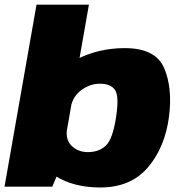

<svg xmlns="http://www.w3.org/2000/svg" viewBox="-32 -805 782 828"><path d="M-12.5 0H193.5L228 -81L351.5 -785H125.5ZM400 3.5Q532.5 3.5 606.2 -83.5Q680 -170.5 697 -303Q712.5 -427 675.5 -512.2Q638.5 -597.5 506 -597.5Q392 -597.5 296.2 -547.8Q200.5 -498 189 -432L273.5 -342.5Q281.5 -389 318.8 -416.5Q356 -444 398.5 -444Q446 -444 464.2 -416.8Q482.5 -389.5 468.5 -299.5Q454 -204.5 424.2 -176.8Q394.5 -149 347 -149Q304.5 -149 276.8 -176.2Q249 -203.5 257.5 -252L141 -161Q129 -95 207.5 -45.8Q286 3.5 400 3.5Z"/></svg>

Font: Anybody Black
Style: Italic
Weight: 900
Italic angle: -10°
Designer: Tyler Finck
Foundry: Etcetera Type Company
Version: Version 1.113;gftools[0.9.25]